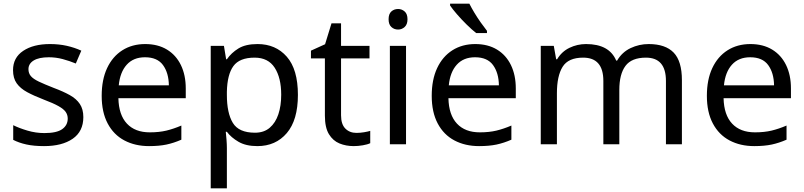

<svg xmlns="http://www.w3.org/2000/svg" viewBox="-20 -786 4380 1046"><path d="M434 -148Q434 -70 376 -30Q318 10 220 10Q164 10 123.5 1Q83 -8 52 -24V-104Q84 -88 129.5 -74.5Q175 -61 222 -61Q289 -61 319 -82.5Q349 -104 349 -140Q349 -160 338 -176Q327 -192 298.5 -208Q270 -224 217 -244Q165 -264 128 -284Q91 -304 71 -332Q51 -360 51 -404Q51 -472 106.5 -509Q162 -546 252 -546Q301 -546 343.5 -536.5Q386 -527 423 -510L393 -440Q359 -454 322 -464Q285 -474 246 -474Q192 -474 163.5 -456.5Q135 -439 135 -409Q135 -387 148 -371.5Q161 -356 191.5 -341.5Q222 -327 273 -307Q324 -288 360 -268Q396 -248 415 -219.5Q434 -191 434 -148Z M771 -546Q840 -546 889.5 -516Q939 -486 965.5 -431.5Q992 -377 992 -304V-251H625Q627 -160 671.5 -112.5Q716 -65 796 -65Q847 -65 886.5 -74.5Q926 -84 968 -102V-25Q927 -7 887 1.5Q847 10 792 10Q716 10 657.5 -21Q599 -52 566.5 -113.5Q534 -175 534 -264Q534 -352 563.5 -415Q593 -478 646.5 -512Q700 -546 771 -546ZM770 -474Q707 -474 670.5 -433.5Q634 -393 627 -321H900Q899 -389 868 -431.5Q837 -474 770 -474Z M1383 -546Q1482 -546 1542.5 -477Q1603 -408 1603 -269Q1603 -132 1542.5 -61Q1482 10 1382 10Q1320 10 1279.5 -13.5Q1239 -37 1216 -68H1210Q1212 -51 1214 -25Q1216 1 1216 20V240H1128V-536H1200L1212 -463H1216Q1240 -498 1279 -522Q1318 -546 1383 -546ZM1367 -472Q1285 -472 1251.5 -426Q1218 -380 1216 -286V-269Q1216 -170 1248.5 -116.5Q1281 -63 1369 -63Q1418 -63 1449.5 -90Q1481 -117 1496.5 -163.5Q1512 -210 1512 -270Q1512 -362 1476.5 -417Q1441 -472 1367 -472Z M1922 -62Q1942 -62 1963 -65.5Q1984 -69 1997 -73V-6Q1983 1 1957 5.5Q1931 10 1907 10Q1865 10 1829.5 -4.5Q1794 -19 1772 -55Q1750 -91 1750 -156V-468H1674V-510L1751 -545L1786 -659H1838V-536H1993V-468H1838V-158Q1838 -109 1861.5 -85.5Q1885 -62 1922 -62Z M2149 -737Q2169 -737 2184.5 -723.5Q2200 -710 2200 -681Q2200 -653 2184.5 -639Q2169 -625 2149 -625Q2127 -625 2112 -639Q2097 -653 2097 -681Q2097 -710 2112 -723.5Q2127 -737 2149 -737ZM2192 -536V0H2104V-536Z M2569 -546Q2638 -546 2687.5 -516Q2737 -486 2763.5 -431.5Q2790 -377 2790 -304V-251H2423Q2425 -160 2469.5 -112.5Q2514 -65 2594 -65Q2645 -65 2684.5 -74.5Q2724 -84 2766 -102V-25Q2725 -7 2685 1.5Q2645 10 2590 10Q2514 10 2455.5 -21Q2397 -52 2364.5 -113.5Q2332 -175 2332 -264Q2332 -352 2361.5 -415Q2391 -478 2444.5 -512Q2498 -546 2569 -546ZM2568 -474Q2505 -474 2468.5 -433.5Q2432 -393 2425 -321H2698Q2697 -389 2666 -431.5Q2635 -474 2568 -474ZM2537 -766Q2548 -744 2564.5 -716.5Q2581 -689 2599.5 -663Q2618 -637 2633 -618V-606H2574Q2551 -624 2522 -652.5Q2493 -681 2468.5 -709.5Q2444 -738 2432 -756V-766Z M3514 -546Q3605 -546 3650 -499.5Q3695 -453 3695 -349V0H3608V-345Q3608 -472 3499 -472Q3421 -472 3387.5 -427Q3354 -382 3354 -296V0H3267V-345Q3267 -472 3157 -472Q3076 -472 3045 -422Q3014 -372 3014 -278V0H2926V-536H2997L3010 -463H3015Q3040 -505 3082.5 -525.5Q3125 -546 3173 -546Q3299 -546 3337 -456H3342Q3369 -502 3415.5 -524Q3462 -546 3514 -546Z M4068 -546Q4137 -546 4186.5 -516Q4236 -486 4262.5 -431.5Q4289 -377 4289 -304V-251H3922Q3924 -160 3968.5 -112.5Q4013 -65 4093 -65Q4144 -65 4183.5 -74.5Q4223 -84 4265 -102V-25Q4224 -7 4184 1.5Q4144 10 4089 10Q4013 10 3954.5 -21Q3896 -52 3863.5 -113.5Q3831 -175 3831 -264Q3831 -352 3860.5 -415Q3890 -478 3943.5 -512Q3997 -546 4068 -546ZM4067 -474Q4004 -474 3967.5 -433.5Q3931 -393 3924 -321H4197Q4196 -389 4165 -431.5Q4134 -474 4067 -474Z"/></svg>

Font: Noto Sans Cypro Minoan
Style: Regular
Weight: 400
Designer: David Williams
Foundry: David Williams
Version: Version 1.503; ttfautohint (v1.8.4.7-5d5b)